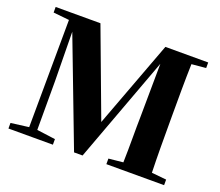

<svg xmlns="http://www.w3.org/2000/svg" viewBox="-123 -924 1260 1100"><g transform="rotate(20 507.0 -373.5)"><path d="M708 0H973V-34L883 -43C880 -144 880 -247 880 -351V-395C880 -499 880 -602 883 -705L970 -713V-747H709L511 -217L313 -747H40V-713L137 -703L133 -48L24 -34V0H295V-34L182 -49V-346L178 -646L424 0H476L715 -646L712 -327C710 -246 712 -145 709 -43L621 -34V0Z"/></g></svg>

Font: Source Han Serif KR Heavy
Style: Regular
Weight: 900
Designer: Ryoko NISHIZUKA 西塚涼子 (kana & ideographs); Frank Grießhammer (Latin, Greek & Cyrillic); Wenlong ZHANG 张文龙 (bopomofo); San
Foundry: Adobe
Version: Version 2.001;hotconv 1.1.0;makeotfexe 2.6.0